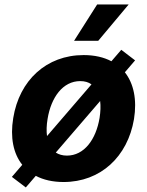

<svg xmlns="http://www.w3.org/2000/svg" viewBox="-20 -797 654 852"><path d="M94.5 34.8 138.8 -16.7C172.6 1.1 213.8 10.7 262.1 10.7C426.1 10.7 546.5 -101.6 574.6 -268.5C588.4 -354.4 573.5 -426.1 534.1 -476.2L579.5 -529.1L518.1 -576L474.4 -525.2C440.7 -543 399.5 -552.6 351.2 -552.6C186.1 -552.6 65.7 -440.7 38.7 -273.1C24.5 -187.1 39.1 -115.4 78.8 -65.7L32.7 -12.1ZM188.6 -193.2C185.7 -215.6 186.4 -241.1 191.1 -269.2C206.7 -365.4 259.2 -437.1 335.9 -437.1C356.2 -437.1 372.9 -432.2 386 -422.6ZM227.6 -120 424.4 -348.7C427.2 -326.3 426.1 -301.1 421.9 -273.8C405.9 -177.6 353.3 -106.5 277 -106.5C257.1 -106.5 240.8 -111.5 227.6 -120ZM308.6 -615.8H415.8L551.1 -777.3H411.2Z"/></svg>

Font: Magic Ui Pro
Style: Bold Italic
Weight: 700
Italic angle: -9.39999°
Designer: Stefan Endress, Andreas Faust
Version: Version 1.000;FEAKit 1.0